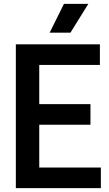

<svg xmlns="http://www.w3.org/2000/svg" viewBox="-20 -968 562 988"><path d="M61.5 0V-740H494V-634H182V-432H445.5V-326H182V-106H499V0ZM235.5 -800 309 -948H434.5L342.5 -800Z"/></svg>

Font: Encode Sans Cnd SmBold
Style: Regular
Weight: 600
Width: 3
Designer: Multiple Designers
Foundry: Impallari Type
Version: Version 3.002; ttfautohint (v1.8.3) -l 8 -r 50 -G 200 -x 14 